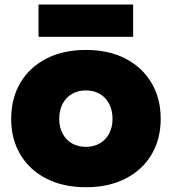

<svg xmlns="http://www.w3.org/2000/svg" viewBox="-20 -792 738 825"><path d="M349 12.5Q251.5 12.5 179.2 -24.5Q107 -61.5 67.5 -127.8Q28 -194 28 -281.5Q28 -369.5 67.5 -436.2Q107 -503 179.2 -540.2Q251.5 -577.5 349 -577.5Q447 -577.5 519 -540.2Q591 -503 630.8 -436.2Q670.5 -369.5 670.5 -281.5Q670.5 -194 631 -127.8Q591.5 -61.5 519.2 -24.5Q447 12.5 349 12.5ZM349 -161Q383.5 -161 409.2 -176.2Q435 -191.5 449.2 -218.5Q463.5 -245.5 463.5 -281.5Q463.5 -318 449.2 -345.5Q435 -373 409.2 -388.2Q383.5 -403.5 349 -403.5Q314.5 -403.5 288.8 -388.2Q263 -373 248.8 -345.5Q234.5 -318 234.5 -281.5Q234.5 -245.5 248.8 -218.5Q263 -191.5 288.8 -176.2Q314.5 -161 349 -161ZM552 -772.5V-634H145.5V-772.5Z"/></svg>

Font: Hepta Slab ExtraLight ExtraBold
Style: Regular
Weight: 800
Version: Version 1.102